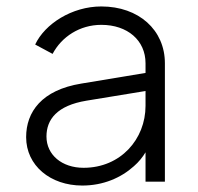

<svg xmlns="http://www.w3.org/2000/svg" viewBox="-20 -563 613 595"><path d="M235 12C300 12 355 -12 395 -48C410 -61 422 -76 431 -91V0H491V-367C491 -470 410 -543 294 -543C203 -543 119 -489 89 -425L143 -396C171 -449 227 -486 294 -486C375 -486 431 -438 431 -367V-337L232 -304C109 -284 61 -216 61 -138C61 -50 136 12 235 12ZM431 -281V-235C431 -132 354 -43 239 -43C172 -43 124 -83 124 -140C124 -193 157 -236 248 -251Z"/></svg>

Font: Plus Jakarta Sans Light
Style: Regular
Weight: 300
Designer: Gumpita Rahayu
Foundry: Tokotype
Version: Version 2.071;gftools[0.9.30]